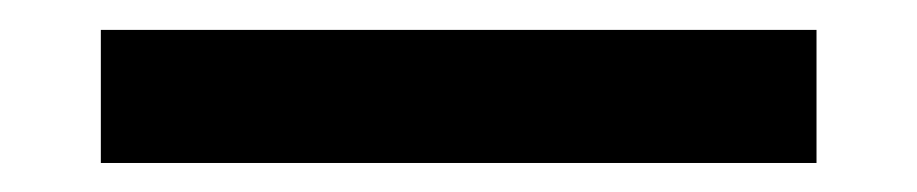

<svg xmlns="http://www.w3.org/2000/svg" viewBox="-20 -412 626 131"><path d="M48.8 -300.8V-391.6H537.1V-300.8Z"/></svg>

Font: CaskaydiaCove NFP
Style: Regular
Weight: 400
Designer: Aaron Bell
Foundry: Saja Typeworks
Version: Version 2111.001; VTT 6.35;Nerd Fonts 3.1.1